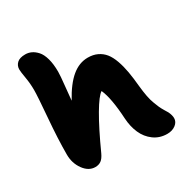

<svg xmlns="http://www.w3.org/2000/svg" viewBox="-183 -929 1078 1114"><g transform="rotate(-30 356.5 -372.0)"><path d="M163.1 -7.8Q118.7 -7.8 86.9 -51.8Q55.2 -95.7 55.2 -152.8Q55.2 -257.8 66.7 -394.8Q78.1 -531.7 78.1 -573.2Q78.1 -616.2 70.6 -659.7Q63 -703.1 63 -719.2Q63 -744.1 80.8 -761Q98.6 -777.8 136.2 -777.8Q157.2 -777.8 176.3 -769Q195.3 -760.3 213.1 -740.7Q231 -721.2 241.5 -683.8Q252 -646.5 252 -595.2Q252 -569.3 245.1 -505.4Q238.3 -441.4 235.8 -410.2Q283.2 -497.1 333.3 -538.6Q383.3 -580.1 440.9 -580.1Q477.1 -580.1 504.6 -566.9Q532.2 -553.7 551 -530.3Q569.8 -506.8 583.3 -469Q596.7 -431.2 604.2 -388.2Q611.8 -345.2 617.2 -286.1Q621.1 -247.6 627 -216.8Q632.8 -186 642.6 -161.1Q652.3 -136.2 656.7 -126Q661.1 -115.7 674.3 -93.5Q687.5 -71.3 688 -70.8Q700.2 -45.4 700.2 -25.9Q700.2 -0.5 677.5 16.8Q654.8 34.2 621.1 34.2Q570.3 34.2 532.2 6.3Q494.1 -21.5 474.4 -66.2Q454.6 -110.8 451.2 -167Q443.4 -306.6 414.1 -372.1Q387.7 -356 340.3 -275.4Q293 -194.8 231.9 -60.1Q218.3 -30.8 202.1 -19.3Q186 -7.8 163.1 -7.8Z"/></g></svg>

Font: Shantell Sans Irregular Bouncy
Style: Regular
Weight: 800
Designer: Stephen Nixon, Anya Danilova, Shantell Martin
Foundry: Arrow Type
Version: Version 1.006;[9816181b4]